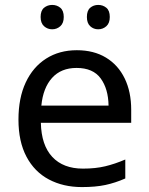

<svg xmlns="http://www.w3.org/2000/svg" viewBox="-20 -750 604 780"><path d="M292 -546Q361 -546 410.5 -516Q460 -486 486.5 -431.5Q513 -377 513 -304V-251H146Q148 -160 192.5 -112.5Q237 -65 317 -65Q368 -65 407.5 -74.5Q447 -84 489 -102V-25Q448 -7 408 1.5Q368 10 313 10Q237 10 178.5 -21Q120 -52 87.5 -113.5Q55 -175 55 -264Q55 -352 84.5 -415Q114 -478 167.5 -512Q221 -546 292 -546ZM291 -474Q228 -474 191.5 -433.5Q155 -393 148 -321H421Q420 -389 389 -431.5Q358 -474 291 -474ZM145 -681Q145 -707 159 -718.5Q173 -730 192 -730Q211 -730 225 -718.5Q239 -707 239 -681Q239 -656 225 -643.5Q211 -631 192 -631Q173 -631 159 -643.5Q145 -656 145 -681ZM333 -681Q333 -707 346.5 -718.5Q360 -730 379 -730Q398 -730 412 -718.5Q426 -707 426 -681Q426 -656 412 -643.5Q398 -631 379 -631Q360 -631 346.5 -643.5Q333 -656 333 -681Z"/></svg>

Font: Noto Sans Lepcha
Style: Regular
Weight: 400
Designer: Monotype Design Team
Foundry: Monotype Imaging Inc.
Version: Version 2.006; ttfautohint (v1.8.4.7-5d5b)